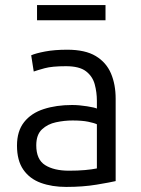

<svg xmlns="http://www.w3.org/2000/svg" viewBox="-20 -726 554 757"><path d="M241 11Q185 11 141 -5Q97 -21 72 -57Q47 -93 47 -152Q47 -209 75 -244.5Q103 -280 152.5 -296Q202 -312 264 -312Q292 -312 323 -307Q354 -302 362 -298V-328Q362 -362 353.5 -393.5Q345 -425 319 -445Q293 -465 240 -465Q185 -465 156 -457Q127 -449 113 -444L103 -508Q121 -516 158 -523Q195 -530 245 -530Q316 -530 357.5 -505Q399 -480 417.5 -436.5Q436 -393 436 -337V-12Q415 -7 361 2Q307 11 241 11ZM252 -53Q287 -53 315 -55.5Q343 -58 362 -62V-236Q352 -241 328 -246Q304 -251 266 -251Q234 -251 201 -244Q168 -237 145.5 -216Q123 -195 123 -153Q123 -97 158 -75Q193 -53 252 -53ZM126 -646V-706H396V-646Z"/></svg>

Font: Ubuntu Sans
Style: Regular
Weight: 400
Designer: Dalton Maag Ltd
Foundry: Dalton Maag Ltd
Version: Version 1.006; ttfautohint (v1.8.4.7-5d5b)